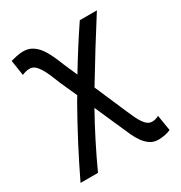

<svg xmlns="http://www.w3.org/2000/svg" viewBox="-174 -653 933 992"><g transform="rotate(-30 292.0 -157.5)"><path d="M485 215Q457 215 436.5 201Q416 187 400.5 165.5Q385 144 373 117.5Q361 91 351 68L280 -93Q199 52 128 207H24Q115 17 219 -166Q227 -180 236 -194L191 -294Q179 -325 168 -350.5Q157 -376 145 -395.5Q133 -415 120 -425.5Q107 -436 89 -436Q78 -436 65.5 -432.5Q53 -429 45 -425L31 -517Q45 -521 66 -525.5Q87 -530 107 -530Q137 -530 159.5 -516Q182 -502 198.5 -479.5Q215 -457 229 -427Q243 -397 255 -366L290 -286Q362 -406 441 -523H543Q439 -360 333 -184L415 6Q425 30 435 50.5Q445 71 455.5 86.5Q466 102 478 110Q490 118 503 118Q505 118 507 118Q515 118 525 115Q535 112 544 107L559 200Q548 206 527 210.5Q506 215 485 215Z"/></g></svg>

Font: Rising Sun Medium
Style: Regular
Weight: 500
Designer: Matt McInerney, Pablo Impallari, Rodrigo Fuenzalida (Raleway font), Stephen Hutchings (Greek), Cristiano Sobral (main ch
Foundry: The Rising Sun Project Authors
Version: Version 4.327; ttfautohint (v1.8.4.7-5d5b-dirty)